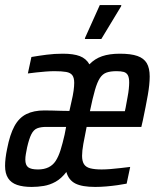

<svg xmlns="http://www.w3.org/2000/svg" viewBox="-25 -730 618 758"><path d="M100 8Q66 8 42.5 0Q19 -8 7 -26.5Q-5 -45 -5 -75Q-5 -89 -3 -106Q-1 -123 3 -142Q14 -199 32 -232Q50 -265 79 -279.5Q108 -294 150 -294Q166 -294 183 -293.5Q200 -293 217 -292.5Q234 -292 249 -292L257 -328Q263 -353 265.5 -371.5Q268 -390 268 -403Q268 -423 260.5 -433Q253 -443 236 -446Q219 -449 190 -449Q174 -449 155 -447.5Q136 -446 118 -444Q100 -442 85 -440L99 -505Q128 -510 159 -514Q190 -518 223 -518Q265 -518 290 -508.5Q315 -499 328 -476Q349 -498 378 -508Q407 -518 448 -518Q492 -518 517.5 -509Q543 -500 554.5 -480.5Q566 -461 566 -428Q566 -397 558.5 -354.5Q551 -312 539 -255L533 -229H317Q309 -190 304 -162Q299 -134 299 -115Q299 -94 306.5 -82Q314 -70 331.5 -65.5Q349 -61 376 -61Q391 -61 410.5 -62.5Q430 -64 451 -66.5Q472 -69 489 -71L475 -5Q460 -2 439 1Q418 4 395 6Q372 8 351 8Q299 8 272.5 -5.5Q246 -19 237 -51Q217 -25 194.5 -12.5Q172 0 148 4Q124 8 100 8ZM125 -61Q149 -61 166.5 -69.5Q184 -78 195 -95Q206 -112 214 -137.5Q222 -163 230 -198L236 -229H158Q136 -229 122 -223.5Q108 -218 99 -200.5Q90 -183 82 -148Q79 -133 77 -121.5Q75 -110 75 -100Q75 -78 86.5 -69.5Q98 -61 125 -61ZM330 -291H468L471 -305Q475 -328 478.5 -346Q482 -364 483.5 -379Q485 -394 485 -404Q485 -424 479.5 -433.5Q474 -443 463.5 -446Q453 -449 435 -449Q411 -449 395.5 -443.5Q380 -438 369.5 -422Q359 -406 350 -375Q341 -344 330 -291ZM310 -576 311 -581 369 -710H454L453 -705L375 -576Z"/></svg>

Font: Saira ExtraCondensed Medium
Style: Italic
Weight: 500
Width: 2
Italic angle: -12°
Designer: Hector Gatti with collaboration of the Omnibus-Type team
Foundry: Omnibus-Type
Version: Version 1.101